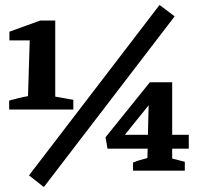

<svg xmlns="http://www.w3.org/2000/svg" viewBox="-20 -689 798 775"><path d="M17 -247V-283Q35 -288 55 -293Q75 -298 93 -301L100 -526H18V-561L142 -606H203V-299L276 -286V-247ZM157 66 97 19 624 -669 685 -623ZM517 0V-33Q532 -39 545.5 -43Q559 -47 575 -51L576 -89H414L406 -135L585 -357H675V-145H742V-89H675V-49L726 -36V0ZM484 -145H577L580 -264Z"/></svg>

Font: Piazzolla
Style: Bold
Weight: 700
Designer: Juan Pablo del Peral
Foundry: Huerta Tipografica
Version: Version 1.330